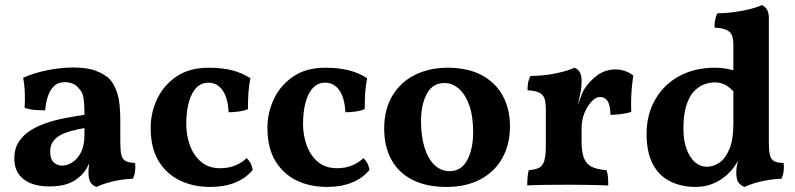

<svg xmlns="http://www.w3.org/2000/svg" viewBox="-20 -737 3173 766"><path d="M228 -76.2Q248 -76.2 269 -89.6Q290 -103 303.5 -130.1Q316.9 -157.2 316.9 -199.2V-226.1Q288.1 -221.2 262.7 -214.1Q237.3 -207 218.8 -196.5Q200.2 -186 190.2 -170.4Q180.2 -154.8 180.2 -131.8Q180.2 -102.1 194.6 -89.1Q209 -76.2 228 -76.2ZM336.4 -86.4Q331.1 -75.2 325.2 -64.5Q312 -43 293.9 -28.8Q273.9 -11.2 245.6 -2.2Q217.3 6.8 178.2 6.8Q111.3 6.8 74.2 -22Q37.1 -50.8 37.1 -105Q37.1 -143.1 54.7 -170.7Q72.3 -198.2 102.3 -217Q132.3 -235.8 169.2 -247.8Q206.1 -259.8 244.6 -266.8Q283.2 -273.9 316.9 -278.8Q316.9 -308.1 315.4 -327.6Q314 -347.2 309.6 -360.6Q305.2 -374 294.9 -383.8Q284.2 -397.9 269.5 -403.6Q254.9 -409.2 239.3 -409.2Q210.9 -409.2 194.6 -392.6Q178.2 -376 170.2 -350.1Q162.1 -324.2 160.2 -296.9Q136.2 -296.9 115.2 -298.8Q94.2 -300.8 78.1 -307.1Q80.1 -334 79.1 -365Q78.1 -396 72.3 -426.8Q114.3 -445.8 168.7 -456.8Q223.1 -467.8 271 -467.8Q328.1 -467.8 363 -454.3Q397.9 -440.9 416 -422.9Q437 -400.9 448.5 -363.5Q460 -326.2 460 -255.9V-168.9Q460 -137.2 464.1 -119.6Q468.3 -102.1 480.7 -95Q493.2 -87.9 519 -86.9Q521 -70.8 519 -54.4Q517.1 -38.1 510.3 -23.9Q474.1 -22.9 435.5 -14.4Q397 -5.9 364.3 8.8Q347.2 2 340.1 -11.5Q333 -24.9 333 -48.8Q333 -61 335 -77.6Q335.4 -82 336.4 -86.4Z M988.3 -59.1Q960.9 -25.9 918 -8.5Q875 8.8 818.8 8.8Q751 8.8 697.5 -17.1Q644 -43 612.5 -95Q581.1 -147 581.1 -227.1Q581.1 -287.1 606.9 -342Q632.8 -397 684.3 -431.9Q735.8 -466.8 812 -466.8Q866.2 -466.8 906.7 -456.3Q947.3 -445.8 979 -424.8Q973.1 -397 971.2 -367.4Q969.2 -337.9 969.2 -301.8Q953.1 -294.9 932.1 -292Q911.1 -289.1 892.1 -289.1Q889.2 -347.2 867.7 -377.2Q846.2 -407.2 811 -407.2Q769 -407.2 746.1 -362.1Q723.1 -316.9 723.1 -241.2Q723.1 -198.2 737.5 -157.7Q752 -117.2 782 -91.6Q812 -65.9 858.9 -65.9Q891.1 -65.9 917.5 -76.4Q943.8 -86.9 963.9 -106Q973.1 -98.1 979.5 -86.2Q985.8 -74.2 988.3 -59.1Z M1454.1 -59.1Q1426.8 -25.9 1383.8 -8.5Q1340.8 8.8 1284.7 8.8Q1216.8 8.8 1163.3 -17.1Q1109.9 -43 1078.4 -95Q1046.9 -147 1046.9 -227.1Q1046.9 -287.1 1072.8 -342Q1098.6 -397 1150.1 -431.9Q1201.7 -466.8 1277.8 -466.8Q1332 -466.8 1372.6 -456.3Q1413.1 -445.8 1444.8 -424.8Q1439 -397 1437 -367.4Q1435.1 -337.9 1435.1 -301.8Q1418.9 -294.9 1397.9 -292Q1377 -289.1 1357.9 -289.1Q1355 -347.2 1333.5 -377.2Q1312 -407.2 1276.9 -407.2Q1234.9 -407.2 1211.9 -362.1Q1189 -316.9 1189 -241.2Q1189 -198.2 1203.4 -157.7Q1217.8 -117.2 1247.8 -91.6Q1277.8 -65.9 1324.7 -65.9Q1356.9 -65.9 1383.3 -76.4Q1409.7 -86.9 1429.7 -106Q1439 -98.1 1445.3 -86.2Q1451.7 -74.2 1454.1 -59.1Z M1773.9 -54.2Q1820.8 -54.2 1844.2 -98.6Q1867.7 -143.1 1867.7 -210Q1867.7 -273.9 1851.8 -317.9Q1835.9 -361.8 1809.8 -383.8Q1783.7 -405.8 1752.9 -405.8Q1705.6 -405.8 1682.6 -362.3Q1659.7 -318.8 1659.7 -253.9Q1659.7 -195.8 1673.1 -150.4Q1686.5 -105 1712.6 -79.6Q1738.8 -54.2 1773.9 -54.2ZM1760.7 8.8Q1681.6 8.8 1625.7 -19.5Q1569.8 -47.9 1541.3 -100.3Q1512.7 -152.8 1512.7 -224.1Q1512.7 -300.8 1545.7 -355.5Q1578.6 -410.2 1636.2 -438.5Q1693.8 -466.8 1764.6 -466.8Q1846.7 -466.8 1902.1 -437Q1957.5 -407.2 1986.1 -354.5Q2014.6 -301.8 2014.6 -232.9Q2014.6 -160.2 1983.6 -105.5Q1952.6 -50.8 1895.8 -21Q1838.9 8.8 1760.7 8.8Z M2157.7 -295.9Q2157.7 -325.2 2153.1 -341.6Q2148.4 -357.9 2133.1 -366.5Q2117.7 -375 2084.5 -377Q2084.5 -392.1 2086.9 -406.5Q2089.4 -420.9 2096.7 -434.1Q2149.4 -434.1 2199 -444.6Q2248.5 -455.1 2271.5 -466.8Q2285.6 -461.9 2293 -449.5Q2300.3 -437 2300.3 -413.1Q2300.3 -388.2 2294.9 -362.8Q2290.5 -342.3 2285.2 -316.4Q2290 -330.1 2294.9 -344.2Q2302.7 -367.2 2309.6 -378.9Q2331.5 -414.1 2363.5 -437Q2395.5 -460 2435.5 -460Q2474.6 -460 2506.3 -436Q2503.4 -416 2501 -390.6Q2498.5 -365.2 2498 -339.1Q2497.6 -313 2498.5 -291Q2483.4 -285.2 2459 -282Q2434.6 -278.8 2415.5 -278.8Q2414.6 -318.8 2403.6 -334.5Q2392.6 -350.1 2372.6 -350.1Q2357.4 -350.1 2340.6 -332.5Q2323.7 -314.9 2312 -286.9Q2300.3 -258.8 2300.3 -225.1V-172.9Q2300.3 -129.9 2309.8 -106Q2319.3 -82 2340.8 -71.5Q2362.3 -61 2399.4 -58.1Q2404.3 -45.9 2405.5 -30Q2406.7 -14.2 2406.7 2.9Q2389.6 2 2364 1.5Q2338.4 1 2309.3 0.5Q2280.3 0 2252.4 0Q2207.5 0 2159.4 0.5Q2111.3 1 2083.5 2.9Q2083.5 -18.1 2085 -32.5Q2086.4 -46.9 2089.4 -58.1Q2116.7 -60.1 2131.6 -68.1Q2146.5 -76.2 2152.1 -97.7Q2157.7 -119.1 2157.7 -158.2Z M2905.8 -556.2Q2905.8 -580.1 2900.4 -595.2Q2894.5 -609.9 2878.7 -617.4Q2862.8 -625 2830.6 -627Q2830.6 -642.1 2833 -656.5Q2835.4 -670.9 2841.8 -684.1Q2875.5 -684.1 2910.6 -689Q2945.8 -693.8 2975.1 -701.4Q3004.4 -709 3018.6 -716.8Q3031.7 -711.9 3039.6 -699.5Q3047.4 -687 3047.4 -664.1V-167Q3047.4 -136.2 3051.5 -118.7Q3055.7 -101.1 3068.6 -94Q3081.5 -86.9 3106.4 -86.9Q3108.4 -70.8 3106.4 -54.4Q3104.5 -38.1 3097.7 -23.9Q3061.5 -22.9 3022 -14.4Q2982.4 -5.9 2949.7 8.8Q2933.6 2 2925.5 -10Q2917.5 -22 2917.5 -47.9Q2917.5 -67.9 2922.4 -87.9Q2922.9 -91.3 2923.8 -95.2Q2918.9 -86.4 2914.6 -79.6Q2900.4 -58.1 2887.7 -46.9Q2877.4 -35.2 2857.9 -22Q2838.4 -8.8 2812.5 0Q2786.6 8.8 2755.4 8.8Q2698.7 8.8 2654.1 -13.2Q2609.4 -35.2 2584.5 -82Q2559.6 -128.9 2559.6 -203.1Q2559.6 -278.8 2593.5 -338.9Q2627.4 -398.9 2689 -432.9Q2750.5 -466.8 2832.5 -466.8Q2855.5 -466.8 2875 -463.4Q2889.6 -460.9 2905.8 -457ZM2905.8 -373Q2892.6 -386.7 2878.9 -395.5Q2859.4 -408.2 2830.6 -408.2Q2811.5 -408.2 2790 -400.6Q2768.6 -393.1 2749.5 -373.5Q2730.5 -354 2718.5 -317.4Q2706.5 -280.8 2706.5 -224.1Q2706.5 -176.8 2719 -142.8Q2731.4 -108.9 2752.4 -90.3Q2773.4 -71.8 2800.8 -71.8Q2826.7 -71.8 2850.6 -88.4Q2874.5 -105 2890.1 -142.6Q2905.8 -180.2 2905.8 -242.2Z"/></svg>

Font: Abu Sayed
Style: Regular
Weight: 400
Designer: Jayed Ahsan Saad
Foundry: Codepotro
Version: Codepotro Abu Sayed;Version 0.800